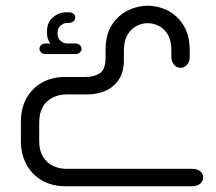

<svg xmlns="http://www.w3.org/2000/svg" viewBox="-20 -651 756 671"><path d="M643 -477V-452Q643 -435 633.5 -424.5Q624 -414 611 -414Q598 -414 588.5 -424.5Q579 -435 579 -452V-474Q579 -509 566.5 -530Q554 -551 535 -560.5Q516 -570 496 -570Q477 -570 458 -560.5Q439 -551 426 -530Q413 -509 413 -474V-442Q413 -399 395 -372.5Q377 -346 348.5 -333.5Q320 -321 287 -321H212Q186 -321 164 -310Q142 -299 129.5 -277.5Q117 -256 117 -223V-158Q117 -126 129.5 -104.5Q142 -83 164 -72Q186 -61 212 -61H651Q668 -61 679 -53Q690 -45 690 -31Q690 -17 679 -8.5Q668 0 651 0H211Q162 0 126.5 -20.5Q91 -41 72 -77Q53 -113 53 -158V-226Q53 -272 72.5 -307.5Q92 -343 128 -363Q164 -383 211 -382H279Q309 -382 329 -395Q349 -408 349 -450V-477Q349 -530 371 -564Q393 -598 427 -614.5Q461 -631 496 -631Q522 -631 548 -622Q574 -613 595.5 -594Q617 -575 630 -546Q643 -517 643 -477ZM156 -499Q144 -514 144 -538Q144 -573 165 -590.5Q186 -608 211 -608H221Q231 -608 237 -603Q243 -598 243 -590Q243 -582 237 -576.5Q231 -571 221 -571H216Q203 -571 192 -562Q181 -553 181 -535Q181 -518 191.5 -508.5Q202 -499 216 -499H243Q253 -499 259 -493.5Q265 -488 265 -480Q265 -473 259 -467.5Q253 -462 243 -462H140Q130 -462 124 -467.5Q118 -473 118 -480Q118 -488 124 -493.5Q130 -499 140 -499Z"/></svg>

Font: Beiruti
Style: Regular
Weight: 400
Version: Version 1.00